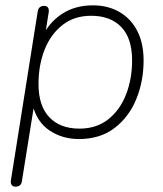

<svg xmlns="http://www.w3.org/2000/svg" viewBox="-20 -512 608 718"><path d="M38 186Q28 186 23.5 179.5Q19 173 21 161L121 -469Q123 -480 129 -485Q135 -490 145 -490Q155 -490 159.5 -483.5Q164 -477 162 -465L147 -371H136Q162 -427 211 -459.5Q260 -492 327 -492Q384 -492 427 -467Q470 -442 493.5 -396Q517 -350 517 -286Q517 -208 489.5 -141Q462 -74 408 -33Q354 8 275 8Q214 8 166 -23.5Q118 -55 101 -122H108L62 165Q61 175 55 180.5Q49 186 38 186ZM277 -31Q341 -31 385 -66Q429 -101 451.5 -159Q474 -217 474 -286Q474 -369 433.5 -411Q393 -453 321 -453Q257 -453 213 -418Q169 -383 146.5 -325.5Q124 -268 124 -198Q124 -116 164.5 -73.5Q205 -31 277 -31Z"/></svg>

Font: Nunito ExtraLight
Style: Italic
Weight: 200
Italic angle: -9°
Designer: Vernon Adams
Foundry: Vernon Adams
Version: Version 3.602